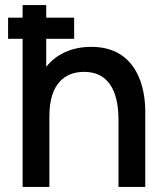

<svg xmlns="http://www.w3.org/2000/svg" viewBox="-20 -740 655 760"><path d="M175.5 0V-281C175.5 -409 237.5 -455.5 312.5 -455.5C427.5 -455.5 449 -349.5 449 -265.5V0H555V-300C555 -383.5 527.5 -554.5 341.5 -554.5C263 -554.5 202.5 -525 163 -475.5V-586.5H273.5V-670H163V-720H69.5V-670H12V-586.5H69.5V0Z"/></svg>

Font: Manrope SemiBold
Style: Regular
Weight: 600
Designer: Mikhail Sharanda
Foundry: Mikhail Sharanda
Version: Version 4.505